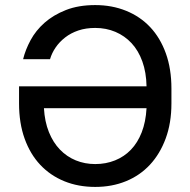

<svg xmlns="http://www.w3.org/2000/svg" viewBox="-20 -728 750 756"><path d="M355 8Q288 8 233 -14.5Q178 -37 138.5 -79Q99 -121 77 -182Q55 -243 55 -321V-388H557Q556 -443 540.5 -486Q525 -529 498 -558Q471 -587 434.5 -602.5Q398 -618 355 -618Q318 -618 288.5 -608Q259 -598 236.5 -580.5Q214 -563 199 -541Q184 -519 177 -495H71Q80 -532 100.5 -570Q121 -608 155.5 -638.5Q190 -669 239.5 -688.5Q289 -708 355 -708Q421 -708 476.5 -685.5Q532 -663 571.5 -621Q611 -579 633 -518Q655 -457 655 -379V-321Q655 -244 632.5 -183Q610 -122 570.5 -79.5Q531 -37 476 -14.5Q421 8 355 8ZM355 -82Q397 -82 433 -96.5Q469 -111 495.5 -138.5Q522 -166 538 -207Q554 -248 557 -302H153Q156 -249 172.5 -208Q189 -167 216 -139Q243 -111 278.5 -96.5Q314 -82 355 -82Z"/></svg>

Font: PT Root UI Medium
Style: Regular
Weight: 500
Designer: Vitaly Kuzmin
Foundry: ParaType Ltd.
Version: Version 2.001G